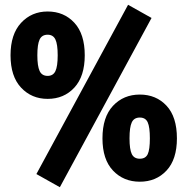

<svg xmlns="http://www.w3.org/2000/svg" viewBox="-20 -741 783 802"><path d="M613 -666 230 41 132 -14 515 -721ZM334 -510Q334 -422 290.5 -375Q247 -328 179 -328Q112 -328 68 -375Q24 -422 24 -510Q24 -598 68 -645.5Q112 -693 179 -693Q247 -693 290.5 -646Q334 -599 334 -510ZM136 -510Q136 -465 145.5 -444.5Q155 -424 179 -424Q202 -424 211.5 -444Q221 -464 221 -510Q221 -556 211.5 -576Q202 -596 179 -596Q155 -596 145.5 -576Q136 -556 136 -510ZM719 -163Q719 -75 675.5 -28.5Q632 18 564 18Q496 18 452 -28.5Q408 -75 408 -163Q408 -252 452 -299Q496 -346 564 -346Q632 -346 675.5 -299.5Q719 -253 719 -163ZM521 -163Q521 -117 530.5 -97.5Q540 -78 564 -78Q588 -78 597 -97Q606 -116 606 -163Q606 -210 597 -230Q588 -250 564 -250Q540 -250 530.5 -230Q521 -210 521 -163Z"/></svg>

Font: Fira Sans Compressed ExtraBold
Style: Regular
Weight: 800
Width: 1
Designer: bBox Type GmbH & Carrois Corporate GbR & Edenspiekermann AG
Foundry: bBox Type GmbH & Carrois Corporate GbR & Edenspiekermann AG
Version: Version 4.301